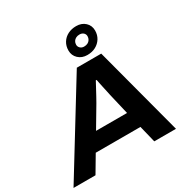

<svg xmlns="http://www.w3.org/2000/svg" viewBox="-235 -1109 1259 1287"><g transform="rotate(-30 394.5 -465.5)"><path d="M-32 0 390 -687H579L761 0H593L561 -130H215L138 0ZM290 -256H530L492 -418Q489 -432 485 -451Q481 -470 476.5 -489.5Q472 -509 469 -525Q466 -541 464 -550H458Q447 -530 433.5 -504.5Q420 -479 407 -455.5Q394 -432 385 -416ZM495 -725Q453 -725 426 -750.5Q399 -776 399 -814Q399 -849 415.5 -875.5Q432 -902 460.5 -916.5Q489 -931 525 -931Q567 -931 594 -906Q621 -881 621 -842Q621 -808 604.5 -781.5Q588 -755 560 -740Q532 -725 495 -725ZM504 -785Q520 -785 532 -791Q544 -797 551 -808.5Q558 -820 558 -834Q558 -850 546.5 -860.5Q535 -871 516 -871Q501 -871 489 -865Q477 -859 470 -848Q463 -837 463 -822Q463 -807 474.5 -796Q486 -785 504 -785Z"/></g></svg>

Font: Archivo SemiExpanded
Style: Bold Italic
Weight: 700
Width: 6
Italic angle: -10°
Designer: Hector Gatti
Foundry: Omnibus-Type
Version: Version 2.001